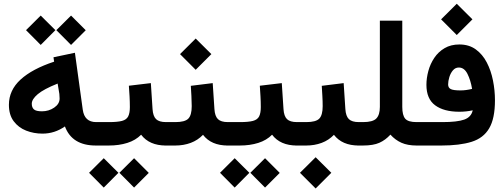

<svg xmlns="http://www.w3.org/2000/svg" viewBox="-20 -789 2732 1041"><path d="M285.6 -625.5 365.2 -704.6 444.8 -625 365.2 -545.4ZM121.1 -625.5 200.7 -704.6 280.3 -625.5 200.7 -545.4ZM28.3 -220.7Q28.3 -299.8 91.6 -357.7Q154.8 -415.5 273.4 -454.6L270 -478.5L386.2 -502.9L428.7 -194.3Q438 -127 501.5 -127H516.6V0H499.5Q370.6 0 332 -103.5Q276.4 -64.5 210.4 -64.5Q163.1 -64.5 121.6 -80.8Q80.1 -97.2 54.2 -131.8Q28.3 -166.5 28.3 -220.7ZM292.5 -335.9Q216.8 -305.7 184.6 -278.3Q152.3 -251 152.3 -226.6Q152.3 -206.1 164.1 -195.8Q175.8 -185.5 207.5 -185.5Q244.6 -185.5 273.9 -205.6Q303.2 -225.6 303.2 -254.9Q303.2 -267.6 301.8 -279.8Z M891.1 0H879.4Q789.6 0 745.1 -58.6Q715.3 -28.3 670.4 -14.2Q625.5 0 569.8 0H497.1V-127H570.8Q617.2 -127 641.6 -133.5Q666 -140.1 675 -158Q684.1 -175.8 684.1 -208.5Q684.1 -236.8 682.4 -267.1Q680.7 -297.4 678.7 -324.2L797.9 -338.4L807.1 -197.3Q809.6 -159.2 826.2 -143.1Q842.8 -127 880.4 -127H891.1ZM627.4 147.9 707 68.8 786.6 148.4 707 228ZM462.9 147.9 542.5 68.8 622.1 147.9 542.5 228Z M1226.6 0H1214.8Q1125 0 1080.6 -58.1Q1052.7 -28.8 1014.2 -14.4Q975.6 0 930.7 0H871.6V-127H930.7Q982.9 -127 1001.2 -146Q1019.5 -165 1019.5 -213.4Q1019.5 -239.7 1017.8 -268.6Q1016.1 -297.4 1014.6 -323.7L1133.3 -338.4L1142.6 -197.8Q1145 -159.2 1161.6 -143.1Q1178.2 -127 1215.8 -127H1226.6ZM956.1 -495.6 1041 -580.1 1126 -495.6 1041 -410.6Z M1601.1 0H1589.4Q1499.5 0 1455.1 -58.6Q1425.3 -28.3 1380.4 -14.2Q1335.4 0 1279.8 0H1207V-127H1280.8Q1327.1 -127 1351.6 -133.5Q1376 -140.1 1385 -158Q1394 -175.8 1394 -208.5Q1394 -236.8 1392.3 -267.1Q1390.6 -297.4 1388.7 -324.2L1507.8 -338.4L1517.1 -197.3Q1519.5 -159.2 1536.1 -143.1Q1552.7 -127 1590.3 -127H1601.1ZM1337.4 147.9 1417 68.8 1496.6 148.4 1417 228ZM1172.9 147.9 1252.4 68.8 1332 147.9 1252.4 228Z M1936.5 0H1924.8Q1835 0 1790.5 -58.1Q1762.7 -28.8 1724.1 -14.4Q1685.5 0 1640.6 0H1581.5V-127H1640.6Q1692.9 -127 1711.2 -146Q1729.5 -165 1729.5 -213.4Q1729.5 -239.7 1727.8 -268.6Q1726.1 -297.4 1724.6 -323.7L1843.3 -338.4L1852.5 -197.8Q1855 -159.2 1871.6 -143.1Q1888.2 -127 1925.8 -127H1936.5ZM1606.4 147.9 1691.4 63.5 1776.4 147.9 1691.4 232.9Z M2096.7 -59.1Q2070.3 -29.8 2037.1 -14.9Q2003.9 0 1947.8 0H1917V-127H1948.7Q2001.5 -127 2020.5 -146.7Q2039.6 -166.5 2039.6 -209.5V-676.8H2161.1V-209.5Q2161.1 -164.1 2177 -145.5Q2192.9 -127 2238.3 -127H2253.9V0H2239.3Q2189.9 0 2156.2 -15.1Q2122.6 -30.3 2096.7 -59.1Z M2371.6 -684.1 2456.5 -768.6 2541.5 -684.1 2456.5 -599.1ZM2543 -190.9Q2507.8 -183.1 2470.7 -183.1Q2386.7 -183.1 2339.4 -218Q2292 -252.9 2292 -329.1Q2292 -365.7 2302.5 -404.3Q2313 -442.9 2334.7 -475.3Q2356.4 -507.8 2390.4 -527.8Q2424.3 -547.9 2470.7 -547.9Q2522.9 -547.9 2559.6 -521.2Q2596.2 -494.6 2619.1 -450.7Q2642.1 -406.7 2652.8 -353Q2663.6 -299.3 2663.6 -245.1Q2663.6 -146.5 2632.3 -93.3Q2601.1 -40 2536.6 -20Q2472.2 0 2373.5 0H2234.4V-127H2378.9Q2459 -127 2497.1 -140.6Q2535.2 -154.3 2543 -190.9ZM2539.6 -307.1Q2531.7 -354.5 2514.4 -388.7Q2497.1 -422.9 2467.8 -422.9Q2448.7 -422.9 2435.8 -407.7Q2422.9 -392.6 2416.3 -371.1Q2409.7 -349.6 2409.7 -331.1Q2409.7 -313 2424.1 -305.9Q2438.5 -298.8 2476.6 -298.8Q2492.2 -298.8 2508.1 -301Q2523.9 -303.2 2539.6 -307.1Z"/></svg>

Font: Vazir FD-WOL-UI
Style: Bold-FD-WOL-UI
Weight: 700
Designer: Saber Rastikerdar
Foundry: Saber Rastikerdar
Version: Version 30.0.0